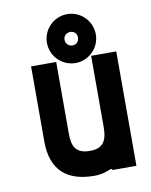

<svg xmlns="http://www.w3.org/2000/svg" viewBox="-81 -756 652 828"><g transform="rotate(-10 245.0 -342.5)"><path d="M451 0V-501H341V-192C341 -142 332 -98 266 -98C202 -98 188 -132 188 -188V-501H78V-172C78 -47 145 11 266 11C302 11 325 0 341 -6L348 0ZM270 -559C253 -559 240 -572 240 -589C240 -606 253 -618 270 -618C287 -618 299 -606 299 -589C299 -572 287 -559 270 -559ZM270 -482C329 -482 377 -530 377 -589C377 -648 329 -696 270 -696C211 -696 163 -648 163 -589C163 -530 211 -482 270 -482Z"/></g></svg>

Font: Advent Pro
Style: Bold
Weight: 700
Designer: Andreas Kalpakidis
Foundry: Andreas Kalpakidis
Version: Version 2.002 2008